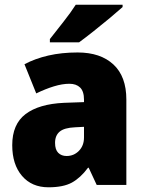

<svg xmlns="http://www.w3.org/2000/svg" viewBox="-20 -786 616 816"><path d="M310 -563Q407 -563 462 -512Q517 -461 517 -363V0H391L357 -73H354Q322 -30 285.5 -10Q249 10 186 10Q115 10 73.5 -38.5Q32 -87 32 -169Q32 -258 88.5 -301Q145 -344 252 -349L337 -352V-362Q337 -398 320.5 -414Q304 -430 275 -430Q245 -430 209 -419Q173 -408 134 -389L84 -513Q129 -537 185.5 -550Q242 -563 310 -563ZM299 -245Q253 -243 233.5 -226.5Q214 -210 214 -179Q214 -150 227.5 -136.5Q241 -123 263 -123Q294 -123 315.5 -145Q337 -167 337 -202V-247ZM501 -756Q481 -738 447.5 -710Q414 -682 378 -653.5Q342 -625 316 -606H192V-620Q217 -652 249 -692.5Q281 -733 302 -766H501Z"/></svg>

Font: Noto Sans Gurmukhi SemiCondensed Black
Style: Regular
Weight: 900
Width: 4
Designer: Jelle Bosma - Monotype Design Team
Foundry: Monotype Imaging Inc.
Version: Version 2.004; ttfautohint (v1.8.4.7-5d5b)